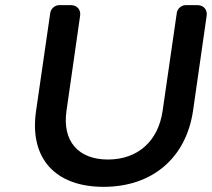

<svg xmlns="http://www.w3.org/2000/svg" viewBox="-20 -720 822 745"><path d="M747 -700H700C684 -700 668 -686 666 -670L611 -290C594 -171 513 -101 399 -101C284 -101 221 -172 238 -290L291 -660C294 -682 279 -700 256 -700H209C193 -700 177 -686 175 -670L120 -290C93 -107 193 5 382 5C571 5 702 -107 729 -290L782 -660C785 -682 770 -700 747 -700Z"/></svg>

Font: Trueno
Style: RoundIt
Weight: 400
Designer: Julieta Ulanovsky, Jasper
Foundry: Julieta Ulanovsky, Cannot Into Space Fonts
Version: Version 3.001